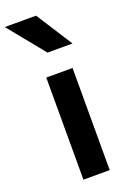

<svg xmlns="http://www.w3.org/2000/svg" viewBox="-203 -899 677 1009"><g transform="rotate(-20 135.0 -394.5)"><path d="M79 53H226V-518H79ZM130 -639H270L140 -842H-35Z"/></g></svg>

Font: LINE Seed JP App_OTF Bold
Style: Regular
Weight: 700
Designer: LINE & Fontrix & Fontworks
Version: Version 1.009